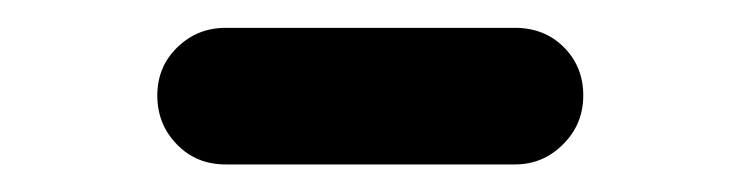

<svg xmlns="http://www.w3.org/2000/svg" viewBox="-20 -365 540 140"><path d="M355.5 -344.7Q377 -344.7 391.1 -330.6Q405.3 -316.4 405.3 -295.4Q405.3 -274.4 390.6 -259.8Q376 -245.1 355.5 -245.1H144.5Q123 -245.1 108.9 -259.8Q94.7 -274.4 94.7 -295.4Q94.7 -316.4 109.4 -330.6Q124 -344.7 144.5 -344.7Z"/></svg>

Font: Rounded-X Mgen+ 1mn bold
Style: Bold
Weight: 700
Designer: [Source Han Sans]
Ryoko NISHIZUKA  (kana & ideographs); Paul D. Hunt (Latin, Greek & Cyrillic); Wenlong ZHANG  (bopomofo
Version: Version 1.059.20150602